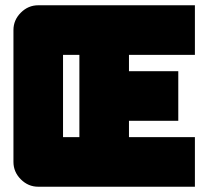

<svg xmlns="http://www.w3.org/2000/svg" viewBox="-20 -708 790 728"><path d="M281 -188V-500H219V-188ZM719 -688V-500H469V-438H656V-250H469V-188H719V0H125Q87 0 59 -28Q31 -56 31 -94V-594Q31 -632 59 -660Q87 -688 125 -688Z"/></svg>

Font: CostaRica
Style: Normal
Weight: 900
Version: Version 1.3